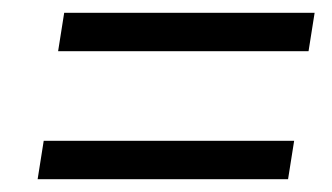

<svg xmlns="http://www.w3.org/2000/svg" viewBox="-20 -447 519 300"><path d="M70.8 -367 80.3 -427H471.6L462.1 -367ZM38.8 -167 48.3 -227H439.6L430.1 -167Z"/></svg>

Font: Rokkitt SemiBold
Style: Italic
Weight: 600
Italic angle: -9°
Designer: Vernon Adams
Foundry: Vernon Adams
Version: Version 3.103